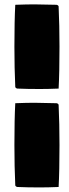

<svg xmlns="http://www.w3.org/2000/svg" viewBox="-20 -725 313 865"><path d="M44.9 -71.3Q44.9 -188.2 48.8 -260Q101.1 -262 134.3 -262Q166.5 -262 234.4 -260Q238 -259.8 241.1 -257.2Q244.1 -254.6 244.1 -252.4Q248 -168 248 -71.3Q248 45.7 244.1 117.4Q196.5 119.4 158.7 119.4Q102.8 119.4 58.6 117.4Q54.9 117.2 51.9 114.6Q48.8 112.1 48.8 109.9Q44.9 25.4 44.9 -71.3ZM44.9 -514.6Q44.9 -631.6 48.8 -703.4Q101.1 -705.3 134.3 -705.3Q166.5 -705.3 234.4 -703.4Q238 -703.1 241.1 -700.6Q244.1 -698 244.1 -695.8Q248 -611.3 248 -514.6Q248 -397.7 244.1 -325.9Q196.5 -324 158.7 -324Q102.8 -324 58.6 -325.9Q54.9 -326.2 51.9 -328.7Q48.8 -331.3 48.8 -333.5Q44.9 -418 44.9 -514.6Z"/></svg>

Font: Digitalt
Style: Medium
Weight: 500
Designer: gluk
Foundry: gluk
Version: Version 0.60